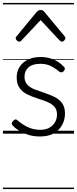

<svg xmlns="http://www.w3.org/2000/svg" viewBox="-20 -905 521 1300"><path d="M251 19Q204 19 167.5 6.5Q131 -6 105 -23Q79 -40 66 -55Q59 -63 60 -70.5Q61 -78 70 -87Q78 -96 85 -96.5Q92 -97 100 -89Q131 -62 169 -44Q207 -26 253 -26Q288 -26 313 -39.5Q338 -53 352 -76.5Q366 -100 366 -130Q366 -165 346 -185Q326 -205 295 -217Q264 -229 229.5 -240Q195 -251 163.5 -266.5Q132 -282 112.5 -309.5Q93 -337 93 -382Q93 -421 112.5 -452Q132 -483 168.5 -501Q205 -519 255 -519Q292 -519 323 -509Q354 -499 377 -483.5Q400 -468 414 -451Q421 -444 419 -436.5Q417 -429 410 -422Q403 -415 395 -415Q387 -415 379 -422Q348 -447 319.5 -460Q291 -473 253 -473Q201 -473 173.5 -449.5Q146 -426 146 -386Q146 -351 165.5 -331Q185 -311 216.5 -299Q248 -287 283 -275.5Q318 -264 349.5 -248.5Q381 -233 400.5 -206.5Q420 -180 420 -135Q420 -97 402 -61.5Q384 -26 347 -3.5Q310 19 251 19ZM110 -623Q102 -623 94 -631Q86 -639 86 -647Q86 -649 87.5 -652Q89 -655 92 -659L229 -825Q235 -831 240.5 -834Q246 -837 255 -837Q264 -837 269.5 -834Q275 -831 280 -825L418 -659Q421 -655 422 -652Q423 -649 423 -647Q423 -639 415 -631Q407 -623 400 -623Q395 -623 391 -625.5Q387 -628 383 -632L255 -769L126 -632Q123 -628 119 -625.5Q115 -623 110 -623ZM0 365H481V375H0ZM0 -20H481V0H0ZM0 -505H481V-500H0ZM0 -885H481V-875H0Z"/></svg>

Font: Playwrite IT Moderna Guides
Style: Regular
Weight: 400
Designer: Veronika Burian, José Scaglione
Foundry: TypeTogether
Version: Version 1.003